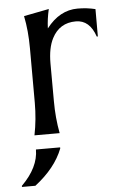

<svg xmlns="http://www.w3.org/2000/svg" viewBox="-55 -594 524 857"><g transform="rotate(-5 207.0 -165.5)"><path d="M193.4 63.5V68.4Q160.2 153.8 68.4 224.6H8.3V219.7Q85 143.6 85 63.5ZM84 0Q98.1 -70.3 98.1 -144.5L97.7 -389.2Q97.7 -467.3 84 -534.2L196.8 -556.2Q186.5 -512.2 185.1 -470.2Q244.1 -546.9 324.7 -546.9Q366.7 -546.9 404.3 -537.6V-415H399.4Q374 -490.7 312 -490.7Q238.8 -490.7 205.1 -425.3Q183.1 -382.8 183.1 -313.5L183.6 -144.5Q183.6 -69.3 196.8 0Z"/></g></svg>

Font: Classica
Style: Book
Weight: 400
Designer: Wojciech Kalinowski "wmk69" (wmk69@o2.pl)
Foundry: Wojciech Kalinowski "wmk69" (wmk69@o2.pl)
Version: Version 2.1.1; 2021-05-14